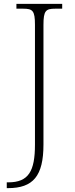

<svg xmlns="http://www.w3.org/2000/svg" viewBox="-20 -734 386 994"><path d="M15 240H21C152 240 205 177 205 14V-605C205 -679 217 -689 266 -689H302V-714H65V-689H100C149 -689 161 -679 161 -606V15C161 152 128 210 23 210H15Z"/></svg>

Font: Noto Serif Telugu ExtraLight
Style: Regular
Weight: 200
Designer: Jelle Bosma - Monotype Design Team
Foundry: Monotype Imaging Inc.
Version: Version 2.005